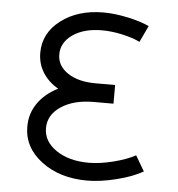

<svg xmlns="http://www.w3.org/2000/svg" viewBox="-51 -748 738 796"><g transform="rotate(5 318.0 -350.0)"><path d="M534.2 -122.1 571.8 -58.1Q528.3 -33.2 461.7 -16.6Q395 0 340.8 0Q226.6 0 150.4 -57.4Q74.2 -114.7 74.2 -202.1Q74.2 -255.9 104.2 -299.1Q134.3 -342.3 188 -369.1Q147 -392.6 124 -429.2Q101.1 -465.8 101.1 -511.2Q101.1 -593.3 171.4 -646.7Q241.7 -700.2 348.1 -700.2Q394.5 -700.2 448.7 -688.7Q502.9 -677.2 539.1 -660.2L506.8 -591.8Q476.1 -606.9 431.9 -616.5Q387.7 -626 348.1 -626Q273.9 -626 227.1 -593.8Q180.2 -561.5 180.2 -511.2Q180.2 -463.9 224.1 -434.3Q268.1 -404.8 339.8 -404.8H421.9V-327.1H339.8Q256.8 -327.1 204.3 -292.2Q151.9 -257.3 151.9 -202.1Q151.9 -146.5 205.1 -110.4Q258.3 -74.2 340.8 -74.2Q386.2 -74.2 441.9 -88.1Q497.6 -102.1 534.2 -122.1Z"/></g></svg>

Font: Montserrat-Arabic Light
Style: Regular
Weight: 300
Designer: Mohamed Gaber
Foundry: Kief Type Foundry
Version: Version 5.008;PS 005.008;hotconv 1.0.88;makeotf.lib2.5.64775